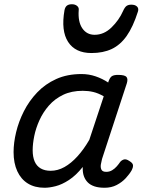

<svg xmlns="http://www.w3.org/2000/svg" viewBox="-20 -868 672 905"><path d="M190 17Q144 17 111.5 -3Q79 -23 61.5 -61Q44 -99 44 -151Q44 -195 56 -245Q68 -295 92.5 -343.5Q117 -392 155 -432Q193 -472 245 -495.5Q297 -519 364 -519Q399 -519 431 -508Q463 -497 490 -479L491 -483Q498 -503 507.5 -509Q517 -515 536 -515Q568 -515 576 -505.5Q584 -496 578 -476L461 -119Q458 -108 455.5 -93.5Q453 -79 458 -68.5Q463 -58 481 -58Q496 -58 508.5 -65.5Q521 -73 530.5 -84Q540 -95 546 -104Q552 -112 563 -116Q574 -120 590 -109Q607 -99 607 -88Q607 -77 601 -66Q591 -48 573 -28.5Q555 -9 530 4Q505 17 473 17Q445 17 425.5 10.5Q406 4 394 -8Q382 -20 376 -36Q370 -52 370 -71Q370 -74 370 -76.5Q370 -79 370 -81Q338 -41 305 -19.5Q272 2 242.5 9.5Q213 17 190 17ZM134 -160Q134 -128 143.5 -106.5Q153 -85 172 -74Q191 -63 219 -63Q252 -63 283.5 -80.5Q315 -98 345 -131Q375 -164 401 -209L469 -414Q443 -429 419.5 -434.5Q396 -440 370 -440Q317 -440 277.5 -421Q238 -402 210.5 -370.5Q183 -339 166 -301.5Q149 -264 141.5 -227Q134 -190 134 -160ZM411 -618Q335 -618 301 -670.5Q267 -723 284 -820Q287 -835 295.5 -841.5Q304 -848 319 -848Q334 -848 343.5 -840Q353 -832 351 -820Q347 -765 368 -734.5Q389 -704 426 -704Q470 -704 505.5 -738.5Q541 -773 560 -816Q568 -834 576.5 -840Q585 -846 599 -846Q617 -846 626 -837Q635 -828 630 -813Q607 -741 577 -698.5Q547 -656 506.5 -637Q466 -618 411 -618Z"/></svg>

Font: Playwrite IE
Style: Regular
Weight: 400
Designer: Veronika Burian, José Scaglione
Foundry: TypeTogether
Version: Version 1.002